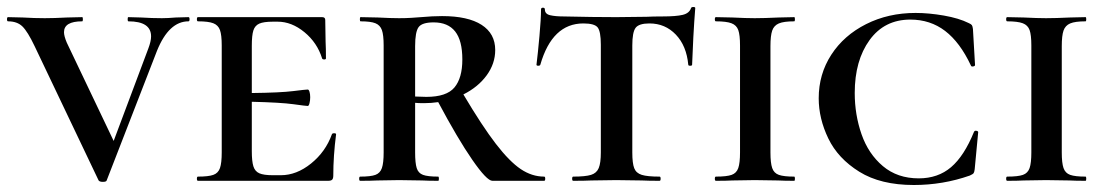

<svg xmlns="http://www.w3.org/2000/svg" viewBox="-24 -517 3162 549"><path d="M515 -456Q459 -456 425 -372L281 -1Q280 3 270 3Q261 3 258 -1L75 -385Q55 -427 40 -441.5Q25 -456 -1 -456Q-4 -456 -4 -462Q-4 -468 -1 -468L41 -467Q75 -465 104 -465Q130 -465 168 -467L211 -468Q213 -468 213 -462Q213 -456 211 -456Q159 -456 159 -425Q159 -414 167 -395L301 -114L400 -378Q408 -399 408 -413Q408 -456 343 -456Q341 -456 341 -462Q341 -468 343 -468L379 -467Q411 -465 439 -465Q455 -465 479 -467L515 -468Q518 -468 518 -462Q518 -456 515 -456Z M937 -133Q929 -71 929 -15Q929 -7 926 -3.5Q923 0 914 0H542Q539 0 539 -6Q539 -12 542 -12Q572 -12 586 -17Q600 -22 605 -36.5Q610 -51 610 -81V-387Q610 -417 605 -431Q600 -445 586 -450.5Q572 -456 542 -456Q539 -456 539 -462Q539 -468 542 -468H897Q906 -468 906 -460L907 -398Q908 -379 908 -350Q908 -347 903 -347Q898 -347 897 -350Q883 -395 846.5 -425Q810 -455 770 -455H756Q730 -455 717.5 -449.5Q705 -444 700.5 -430Q696 -416 696 -386V-251Q778 -252 814 -256.5Q850 -261 856 -261Q859 -261 861 -254.5Q863 -248 863 -239Q863 -230 861 -222Q859 -214 856 -214Q851 -214 815 -219Q779 -224 696 -226V-85Q696 -56 700.5 -41.5Q705 -27 717.5 -21.5Q730 -16 756 -16H779Q824 -16 865.5 -49.5Q907 -83 925 -133Q926 -136 931.5 -136Q937 -136 937 -133Z M1532 0H1384Q1368 0 1326.5 -60Q1285 -120 1229 -225Q1209 -222 1188 -222Q1171 -222 1163 -223V-81Q1163 -51 1167.5 -36.5Q1172 -22 1185.5 -17Q1199 -12 1229 -12Q1231 -12 1231 -6Q1231 0 1229 0Q1200 0 1183 -1L1117 -2L1055 -1Q1037 0 1006 0Q1003 0 1003 -6Q1003 -12 1006 -12Q1036 -12 1049.5 -17Q1063 -22 1068 -36.5Q1073 -51 1073 -81V-387Q1073 -417 1068 -431Q1063 -445 1049.5 -450.5Q1036 -456 1007 -456Q1005 -456 1005 -462Q1005 -468 1007 -468L1056 -467Q1094 -465 1117 -465Q1136 -465 1152 -466Q1168 -467 1180 -468Q1213 -471 1240 -471Q1314 -471 1353 -446Q1392 -421 1392 -374Q1392 -335 1367.5 -301.5Q1343 -268 1301 -247Q1355 -156 1394 -105.5Q1433 -55 1465 -33.5Q1497 -12 1532 -12Q1535 -12 1535 -6Q1535 0 1532 0ZM1195 -240Q1253 -240 1275.5 -267Q1298 -294 1298 -347Q1298 -401 1277.5 -427Q1257 -453 1216 -453Q1183 -453 1173 -439.5Q1163 -426 1163 -385V-241Z M1521 -332Q1520 -329 1515 -329Q1510 -329 1510 -332Q1514 -364 1518.5 -414Q1523 -464 1523 -490Q1523 -495 1528.5 -495Q1534 -495 1534 -490Q1534 -477 1549 -473.5Q1564 -470 1587 -470Q1673 -468 1738 -468L1825 -469Q1842 -470 1871 -470Q1909 -470 1928 -474.5Q1947 -479 1952 -494Q1953 -497 1958.5 -497Q1964 -497 1964 -494Q1961 -457 1958.5 -410.5Q1956 -364 1955 -332Q1955 -329 1949.5 -329Q1944 -329 1944 -332Q1939 -386 1908.5 -418Q1878 -450 1833 -450Q1803 -450 1793.5 -437.5Q1784 -425 1784 -387V-81Q1784 -50 1789.5 -36Q1795 -22 1811 -17Q1827 -12 1862 -12Q1865 -12 1865 -6Q1865 0 1862 0Q1830 0 1811 -1L1738 -2L1667 -1Q1648 0 1615 0Q1612 0 1612 -6Q1612 -12 1615 -12Q1650 -12 1666 -17Q1682 -22 1688 -36.5Q1694 -51 1694 -81V-389Q1694 -427 1685 -438.5Q1676 -450 1644 -450Q1555 -450 1521 -332Z M2247 -12Q2249 -12 2249 -6Q2249 0 2247 0Q2218 0 2201 -1L2134 -2L2070 -1Q2053 0 2023 0Q2020 0 2020 -6Q2020 -12 2023 -12Q2054 -12 2068 -17Q2082 -22 2087 -36.5Q2092 -51 2092 -81V-387Q2092 -417 2087 -431Q2082 -445 2067.5 -450.5Q2053 -456 2023 -456Q2020 -456 2020 -462Q2020 -468 2023 -468L2070 -467Q2110 -465 2134 -465Q2161 -465 2203 -467L2247 -468Q2249 -468 2249 -462Q2249 -456 2247 -456Q2217 -456 2203 -450Q2189 -444 2184 -429.5Q2179 -415 2179 -385V-81Q2179 -51 2184 -36.5Q2189 -22 2203 -17Q2217 -12 2247 -12Z M2746 -451Q2753 -448 2755 -445Q2757 -442 2758 -434L2764 -331Q2764 -328 2758.5 -327Q2753 -326 2752 -330Q2721 -396 2678.5 -428.5Q2636 -461 2579 -461Q2505 -461 2462.5 -402.5Q2420 -344 2420 -251Q2420 -189 2439.5 -133Q2459 -77 2500.5 -42Q2542 -7 2603 -7Q2658 -7 2695.5 -39Q2733 -71 2761 -140Q2763 -144 2768 -143Q2773 -142 2773 -139L2763 -33Q2762 -25 2760 -22Q2758 -19 2749 -15Q2672 12 2589 12Q2494 12 2433 -26Q2372 -64 2344.5 -121Q2317 -178 2317 -236Q2317 -305 2353 -360.5Q2389 -416 2452.5 -448Q2516 -480 2594 -480Q2632 -480 2675 -472.5Q2718 -465 2746 -451Z M3080 -12Q3082 -12 3082 -6Q3082 0 3080 0Q3051 0 3034 -1L2967 -2L2903 -1Q2886 0 2856 0Q2853 0 2853 -6Q2853 -12 2856 -12Q2887 -12 2901 -17Q2915 -22 2920 -36.5Q2925 -51 2925 -81V-387Q2925 -417 2920 -431Q2915 -445 2900.5 -450.5Q2886 -456 2856 -456Q2853 -456 2853 -462Q2853 -468 2856 -468L2903 -467Q2943 -465 2967 -465Q2994 -465 3036 -467L3080 -468Q3082 -468 3082 -462Q3082 -456 3080 -456Q3050 -456 3036 -450Q3022 -444 3017 -429.5Q3012 -415 3012 -385V-81Q3012 -51 3017 -36.5Q3022 -22 3036 -17Q3050 -12 3080 -12Z"/></svg>

Font: Cormorant SC SemiBold
Style: Regular
Weight: 600
Designer: Christian Thalmann (Catharsis Fonts)
Version: Version 3.000